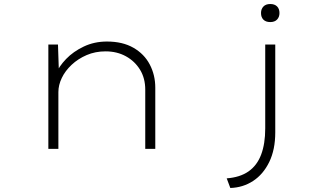

<svg xmlns="http://www.w3.org/2000/svg" viewBox="-20 -742 1612 957"><path d="M221 0V-520H269L274 -370L258 -373Q274 -411 309.5 -448Q345 -485 397.5 -510Q450 -535 513 -535Q591 -535 645 -504Q699 -473 726.5 -420.5Q754 -368 754 -305V0H704V-295Q704 -352 678 -394.5Q652 -437 607.5 -461.5Q563 -486 506 -486Q455 -486 412 -467.5Q369 -449 337 -419Q305 -389 288 -353.5Q271 -318 271 -283V0H247Q241 0 235.5 0Q230 0 221 0ZM1128 195 1110 147Q1176 142 1218.5 112.5Q1261 83 1281.5 29Q1302 -25 1302 -102V-520H1352V-82Q1352 4 1322 65.5Q1292 127 1241.5 160Q1191 193 1128 195ZM1327 -632Q1305 -632 1293 -644Q1281 -656 1281 -677Q1281 -697 1293 -709.5Q1305 -722 1327 -722Q1349 -722 1361 -710Q1373 -698 1373 -677Q1373 -657 1361 -644.5Q1349 -632 1327 -632Z"/></svg>

Font: Lexend Zetta ExtraLight
Style: Regular
Weight: 250
Version: Version 1.007